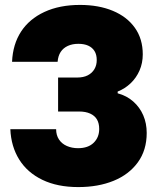

<svg xmlns="http://www.w3.org/2000/svg" viewBox="-20 -750 643 780"><path d="M298 10Q213 10 152 -19.5Q91 -49 58 -102Q25 -155 22 -225H208Q208 -201 219.5 -183.5Q231 -166 251.5 -157Q272 -148 297 -148Q338 -148 360.5 -170Q383 -192 383 -226Q383 -249 374 -264.5Q365 -280 346.5 -288.5Q328 -297 301 -297H216V-435H293Q319 -435 336.5 -444Q354 -453 363.5 -469Q373 -485 373 -506Q373 -528 364 -542.5Q355 -557 338.5 -564.5Q322 -572 298 -572Q274 -572 255.5 -563.5Q237 -555 226.5 -539Q216 -523 214 -499H29Q32 -570 65.5 -621.5Q99 -673 160.5 -701.5Q222 -730 305 -730Q381 -730 438.5 -706Q496 -682 528 -637Q560 -592 560 -529Q560 -494 547 -464Q534 -434 511 -412Q488 -390 458 -378V-371Q495 -361 521.5 -337.5Q548 -314 562 -281.5Q576 -249 576 -210Q576 -140 540 -90.5Q504 -41 441.5 -15.5Q379 10 298 10Z"/></svg>

Font: Mona Sans ExtraLight Black
Style: Regular
Weight: 900
Version: Version 2.000